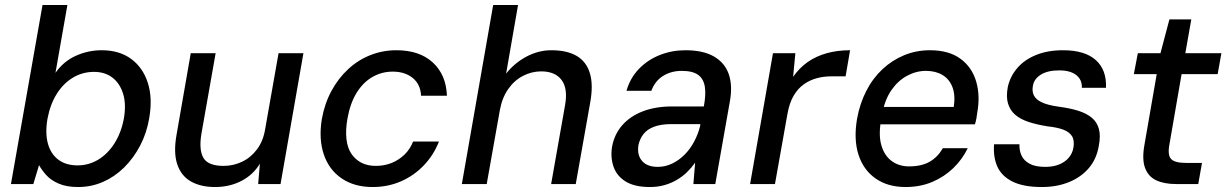

<svg xmlns="http://www.w3.org/2000/svg" viewBox="-20 -740 4932 772"><path d="M294 12Q248 12 216.5 -1.5Q185 -15 166.5 -35.5Q148 -56 137 -76L114 0H24L151 -720H251L203 -447Q235 -493 284.5 -515.5Q334 -538 389 -538Q460 -538 507.5 -503Q555 -468 574.5 -406.5Q594 -345 580 -265Q570 -205 543.5 -154.5Q517 -104 479 -66.5Q441 -29 394 -8.5Q347 12 294 12ZM292 -75Q336 -75 374 -97.5Q412 -120 439.5 -162.5Q467 -205 478 -263Q488 -321 475 -363Q462 -405 432 -428Q402 -451 358 -451Q312 -451 273.5 -428Q235 -405 208.5 -363Q182 -321 171 -263Q161 -205 172.5 -163Q184 -121 214.5 -98Q245 -75 292 -75Z M845 12Q787 12 747.5 -10.5Q708 -33 692.5 -80Q677 -127 690 -199L747 -526H847L790 -203Q779 -137 798 -105Q817 -73 879 -73Q918 -73 953 -89.5Q988 -106 1013 -139Q1038 -172 1046 -220L1100 -526H1200L1108 0H1018L1025 -82Q998 -37 950.5 -12.5Q903 12 845 12Z M1478 12Q1405 12 1354 -22.5Q1303 -57 1282 -119Q1261 -181 1274 -261Q1285 -323 1312.5 -374Q1340 -425 1380 -462Q1420 -499 1469.5 -518.5Q1519 -538 1574 -538Q1667 -538 1720.5 -488.5Q1774 -439 1777 -355H1673Q1671 -401 1639.5 -426.5Q1608 -452 1559 -452Q1515 -452 1477.5 -430.5Q1440 -409 1414 -367Q1388 -325 1377 -263Q1369 -217 1373 -181Q1377 -145 1393 -121.5Q1409 -98 1433.5 -85.5Q1458 -73 1491 -73Q1525 -73 1554 -84.5Q1583 -96 1606 -118Q1629 -140 1641 -171H1745Q1724 -117 1684.5 -75.5Q1645 -34 1592.5 -11Q1540 12 1478 12Z M1837 0 1963 -720H2063L2015 -444Q2049 -487 2097 -512.5Q2145 -538 2197 -538Q2260 -538 2299 -515Q2338 -492 2352 -445Q2366 -398 2353 -327L2295 0H2196L2252 -317Q2264 -384 2238 -418.5Q2212 -453 2156 -453Q2118 -453 2083 -435Q2048 -417 2023.5 -382Q1999 -347 1990 -298L1937 0Z M2593 12Q2532 12 2496 -10Q2460 -32 2447 -69.5Q2434 -107 2441 -150Q2450 -200 2482 -236.5Q2514 -273 2565 -292.5Q2616 -312 2682 -312H2810Q2819 -360 2814 -391.5Q2809 -423 2787 -439Q2765 -455 2721 -455Q2679 -455 2646.5 -435Q2614 -415 2599 -375H2499Q2514 -427 2549.5 -463.5Q2585 -500 2633.5 -519Q2682 -538 2736 -538Q2807 -538 2850.5 -513Q2894 -488 2910 -442.5Q2926 -397 2915 -334L2856 0H2768L2775 -86Q2761 -66 2742.5 -48Q2724 -30 2701 -16.5Q2678 -3 2651 4.5Q2624 12 2593 12ZM2625 -69Q2655 -69 2683 -82.5Q2711 -96 2733.5 -119Q2756 -142 2771.5 -171.5Q2787 -201 2795 -233L2796 -241H2680Q2638 -241 2610 -230.5Q2582 -220 2567 -200.5Q2552 -181 2547 -156Q2541 -117 2561.5 -93Q2582 -69 2625 -69Z M2996 0 3088 -526H3178L3169 -431Q3194 -467 3227.5 -490.5Q3261 -514 3304 -526Q3347 -538 3398 -538L3380 -433H3321Q3292 -433 3264 -425.5Q3236 -418 3212 -401Q3188 -384 3171 -355Q3154 -326 3146 -281L3096 0Z M3621 12Q3550 12 3501 -22Q3452 -56 3432 -117.5Q3412 -179 3426 -262Q3437 -323 3463 -374Q3489 -425 3528 -461.5Q3567 -498 3615.5 -518Q3664 -538 3719 -538Q3795 -538 3841.5 -504Q3888 -470 3905 -412.5Q3922 -355 3909 -285Q3908 -275 3906 -264Q3904 -253 3900 -240H3495L3507 -310H3815Q3822 -358 3809.5 -390Q3797 -422 3769.5 -438.5Q3742 -455 3703 -455Q3664 -455 3627.5 -435.5Q3591 -416 3564.5 -378Q3538 -340 3527 -282L3522 -254Q3512 -194 3524.5 -153.5Q3537 -113 3566 -92Q3595 -71 3635 -71Q3686 -71 3718.5 -90Q3751 -109 3771 -144H3871Q3850 -100 3813.5 -64.5Q3777 -29 3728.5 -8.5Q3680 12 3621 12Z M4169 12Q4095 12 4051 -10Q4007 -32 3990 -70.5Q3973 -109 3977 -160H4079Q4078 -135 4087.5 -114.5Q4097 -94 4120 -81.5Q4143 -69 4183 -69Q4214 -69 4238 -78.5Q4262 -88 4277 -105.5Q4292 -123 4296 -146Q4301 -176 4290 -193Q4279 -210 4254.5 -219Q4230 -228 4192 -232Q4148 -239 4115 -250Q4082 -261 4061.5 -279Q4041 -297 4033 -324Q4025 -351 4032 -389Q4041 -432 4070 -466Q4099 -500 4146 -519Q4193 -538 4254 -538Q4342 -538 4386 -498.5Q4430 -459 4427 -387H4330Q4331 -420 4307 -438.5Q4283 -457 4239 -457Q4192 -457 4164.5 -439.5Q4137 -422 4133 -394Q4129 -373 4137 -356.5Q4145 -340 4169 -328.5Q4193 -317 4237 -311Q4283 -305 4316 -294.5Q4349 -284 4370 -266.5Q4391 -249 4398.5 -221.5Q4406 -194 4398 -153Q4389 -100 4357.5 -63.5Q4326 -27 4277.5 -7.5Q4229 12 4169 12Z M4709 0Q4661 0 4629 -15Q4597 -30 4584 -65Q4571 -100 4582 -160L4631 -442H4539L4555 -526H4646L4682 -662H4770L4746 -526H4891L4876 -442H4731L4682 -159Q4674 -116 4689 -100.5Q4704 -85 4748 -85H4813L4798 0Z"/></svg>

Font: DM Sans 9pt Medium
Style: Italic
Weight: 500
Italic angle: -10°
Version: Version 4.004;gftools[0.9.30]